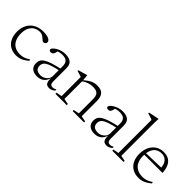

<svg xmlns="http://www.w3.org/2000/svg" viewBox="115 -1609 2509 2509"><g transform="rotate(45 1369.0 -355.0)"><path d="M288.5 -464.5Q339 -464.5 369 -455.5Q399 -446.5 412.2 -432.8Q425.5 -419 425.5 -405Q425.5 -393.5 420.5 -384.5Q415.5 -375.5 406.8 -370.2Q398 -365 387 -365Q377 -365 367.5 -371.5Q358 -378 347.8 -387.8Q337.5 -397.5 325.2 -407Q313 -416.5 297.2 -423.2Q281.5 -430 260.5 -430Q215.5 -430 178.5 -409.2Q141.5 -388.5 119.8 -346.2Q98 -304 98 -240.5Q98 -174.5 119.8 -129Q141.5 -83.5 182.5 -59.8Q223.5 -36 281.5 -36Q318.5 -36 351.8 -47.2Q385 -58.5 423 -84.5L429.5 -64.5Q398.5 -38.5 371 -22Q343.5 -5.5 315.2 2.2Q287 10 254.5 10Q190.5 10 143.2 -17.8Q96 -45.5 70.2 -97.5Q44.5 -149.5 44.5 -221.5Q44.5 -273 60.5 -317.2Q76.5 -361.5 107.5 -394.5Q138.5 -427.5 184 -446Q229.5 -464.5 288.5 -464.5Z M813.5 -285.5 812.5 -255.5Q732.5 -238.5 684 -222.5Q635.5 -206.5 610.5 -190.2Q585.5 -174 576.8 -155Q568 -136 568 -113Q568 -73.5 592.2 -53Q616.5 -32.5 662 -32.5Q696.5 -32.5 725 -47.8Q753.5 -63 770.2 -88Q787 -113 787 -142.5V-323Q787 -373 762.8 -399.2Q738.5 -425.5 679.5 -425.5Q655.5 -425.5 631 -420.2Q606.5 -415 578.5 -403L605.5 -423Q602.5 -408 599.2 -395.2Q596 -382.5 592.5 -372.8Q589 -363 584 -356.5Q578 -347.5 568 -343.8Q558 -340 547.5 -340Q531.5 -340 523.2 -347Q515 -354 515 -363.5Q515 -377 530.5 -393.5Q546 -410 572 -425.5Q598 -441 631 -451Q664 -461 698 -461Q751 -461 782 -446.2Q813 -431.5 826.5 -403.2Q840 -375 840 -335.5V-95.5Q840 -72 845.2 -58.2Q850.5 -44.5 861.8 -38.8Q873 -33 889.5 -33Q902 -33 915 -36.8Q928 -40.5 943.5 -49.5V-28Q923.5 -10 903 -1.8Q882.5 6.5 862 6.5Q835.5 6.5 818.5 -4.2Q801.5 -15 794 -40.8Q786.5 -66.5 787.5 -111.5L791 -113Q781.5 -72 760.8 -44.8Q740 -17.5 710 -3.8Q680 10 642.5 10Q582.5 10 547 -18.8Q511.5 -47.5 511.5 -104.5Q511.5 -133.5 522.5 -158Q533.5 -182.5 565 -203.8Q596.5 -225 656.2 -245Q716 -265 813.5 -285.5Z M1105.5 -378V-36L1184 -20.5V0H974.5V-20.5L1053 -36V-390Q1045 -393.5 1023.8 -399.8Q1002.5 -406 968.5 -415.5V-429.5L1089.5 -465H1097.5ZM1293.5 -20.5 1371.5 -36V-294Q1371.5 -338 1360.2 -364Q1349 -390 1323.2 -401.5Q1297.5 -413 1253.5 -413Q1218 -413 1179.2 -400.5Q1140.5 -388 1102 -359.5L1090.5 -371.5Q1125.5 -400.5 1152 -419Q1178.5 -437.5 1200.8 -447.2Q1223 -457 1243.8 -460.8Q1264.5 -464.5 1287.5 -464.5Q1361 -464.5 1392.8 -427.5Q1424.5 -390.5 1424.5 -311.5V-36L1503.5 -20.5V0H1293.5Z M1873.5 -285.5 1872.5 -255.5Q1792.5 -238.5 1744 -222.5Q1695.5 -206.5 1670.5 -190.2Q1645.5 -174 1636.8 -155Q1628 -136 1628 -113Q1628 -73.5 1652.2 -53Q1676.5 -32.5 1722 -32.5Q1756.5 -32.5 1785 -47.8Q1813.5 -63 1830.2 -88Q1847 -113 1847 -142.5V-323Q1847 -373 1822.8 -399.2Q1798.5 -425.5 1739.5 -425.5Q1715.5 -425.5 1691 -420.2Q1666.5 -415 1638.5 -403L1665.5 -423Q1662.5 -408 1659.2 -395.2Q1656 -382.5 1652.5 -372.8Q1649 -363 1644 -356.5Q1638 -347.5 1628 -343.8Q1618 -340 1607.5 -340Q1591.5 -340 1583.2 -347Q1575 -354 1575 -363.5Q1575 -377 1590.5 -393.5Q1606 -410 1632 -425.5Q1658 -441 1691 -451Q1724 -461 1758 -461Q1811 -461 1842 -446.2Q1873 -431.5 1886.5 -403.2Q1900 -375 1900 -335.5V-95.5Q1900 -72 1905.2 -58.2Q1910.5 -44.5 1921.8 -38.8Q1933 -33 1949.5 -33Q1962 -33 1975 -36.8Q1988 -40.5 2003.5 -49.5V-28Q1983.5 -10 1963 -1.8Q1942.5 6.5 1922 6.5Q1895.5 6.5 1878.5 -4.2Q1861.5 -15 1854 -40.8Q1846.5 -66.5 1847.5 -111.5L1851 -113Q1841.5 -72 1820.8 -44.8Q1800 -17.5 1770 -3.8Q1740 10 1702.5 10Q1642.5 10 1607 -18.8Q1571.5 -47.5 1571.5 -104.5Q1571.5 -133.5 1582.5 -158Q1593.5 -182.5 1625 -203.8Q1656.5 -225 1716.2 -245Q1776 -265 1873.5 -285.5Z M2156.5 -36 2234.5 -20.5V0H2025V-20.5L2103.5 -36V-647Q2097 -650.5 2083.2 -655.5Q2069.5 -660.5 2051 -666.2Q2032.5 -672 2013 -678V-692L2151.5 -720.5H2160L2156.5 -654.5Z M2516 -464.5Q2575.5 -464.5 2614 -439.5Q2652.5 -414.5 2672.2 -368.5Q2692 -322.5 2694.5 -258.5H2351L2349.5 -288.5L2658 -297L2635.5 -279Q2633.5 -327 2618.8 -361Q2604 -395 2576.5 -413.2Q2549 -431.5 2508 -431.5Q2462.5 -431.5 2428.5 -409.8Q2394.5 -388 2376 -344.8Q2357.5 -301.5 2357.5 -237.5Q2357.5 -172 2379.8 -127.2Q2402 -82.5 2444 -59.2Q2486 -36 2545.5 -36Q2571.5 -36 2594.5 -41Q2617.5 -46 2640.8 -56.8Q2664 -67.5 2688.5 -84.5L2695 -64.5Q2664 -38.5 2635.8 -22Q2607.5 -5.5 2579 2.2Q2550.5 10 2517.5 10Q2452 10 2404 -17.8Q2356 -45.5 2330 -97.5Q2304 -149.5 2304 -222Q2304 -292 2330 -346.8Q2356 -401.5 2403.5 -433Q2451 -464.5 2516 -464.5Z"/></g></svg>

Font: Newsreader Light
Style: Regular
Weight: 300
Designer: Hugues Gentile
Foundry: Production Type
Version: Version 1.003